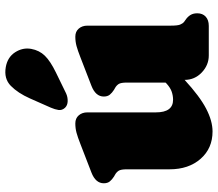

<svg xmlns="http://www.w3.org/2000/svg" viewBox="-68 -730 812 715"><g transform="rotate(-90 337.5 -372.0)"><path d="M65 -146V-305Q65 -327.5 59.5 -335.8Q54 -344 45 -349L38 -353Q27 -360 20 -368.5Q13 -377 13 -391Q13 -421.5 53 -437L159 -478Q184.5 -488 201 -492.5Q217.5 -497 236 -497Q255 -497 266 -484.2Q277 -471.5 277 -452V-197Q277 -133 324 -133Q339 -133 353.8 -138Q368.5 -143 384 -157L388 -161V-305Q388 -327.5 382.5 -335.8Q377 -344 368 -349L361 -353Q350 -360 343 -368.5Q336 -377 336 -391Q336 -421.5 376 -437L482 -478Q507.5 -488 524 -492.5Q540.5 -497 559 -497Q578 -497 589 -484.2Q600 -471.5 600 -452V-142Q600 -116.5 603.8 -107Q607.5 -97.5 614 -92L621 -87Q633 -79 639.5 -68.5Q646 -58 646 -43Q646 -23 633.5 -11.5Q621 0 599 0H489Q453 0 425.5 -26.2Q398 -52.5 398 -90Q336.5 -33.5 290.8 -9.8Q245 14 206 14Q143 14 104 -30.5Q65 -75 65 -146ZM329 -666Q349 -711 375.8 -737.2Q402.5 -763.5 445.5 -756Q482.5 -749.5 500.8 -721.2Q519 -693 513.5 -661.5Q508 -631 488 -610.5Q468 -590 426 -569.5L348 -531.5Q334 -525 318.5 -525.5Q303 -526 294 -535.5Q284 -546.5 286 -559.8Q288 -573 294.5 -588Z"/></g></svg>

Font: Fraunces 9pt S100 Black
Style: Regular
Weight: 900
Version: Version 1.000; ttfautohint (v1.8.3)